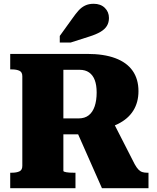

<svg xmlns="http://www.w3.org/2000/svg" viewBox="-20 -995 830 1015"><path d="M378 -319 519 0H765V-82H756Q743 -82 732 -85.5Q721 -89 711.5 -99Q702 -109 692 -127L574 -358ZM315 -92V-626H401Q431 -626 451 -612Q471 -598 481 -571.5Q491 -545 491 -506Q491 -464 480.5 -433Q470 -402 449 -385.5Q428 -369 395 -369H288V-285H441Q447 -289 451 -291.5Q455 -294 459.5 -297.5Q464 -301 470 -306Q549 -313 603 -339.5Q657 -366 684.5 -410Q712 -454 712 -513Q712 -577 681 -621Q650 -665 589.5 -687.5Q529 -710 441 -710H34V-628H44Q67 -628 82.5 -621Q98 -614 98 -592V-118Q98 -96 82.5 -89Q67 -82 44 -82H34V0H379V-82H367Q357 -82 347.5 -82.5Q338 -83 330.5 -84.5Q323 -86 319 -87.5Q315 -89 315 -92ZM363 -898 296 -805V-770H353L453 -802Q488 -813 511 -826.5Q534 -840 545 -858Q556 -876 556 -900Q556 -932 534 -953.5Q512 -975 475 -975Q449 -975 429.5 -965.5Q410 -956 394.5 -938.5Q379 -921 363 -898Z"/></svg>

Font: Roboto Serif ExtraBold
Style: Regular
Weight: 800
Designer: Greg Gazdowicz
Foundry: Commercial Type
Version: Version 1.008